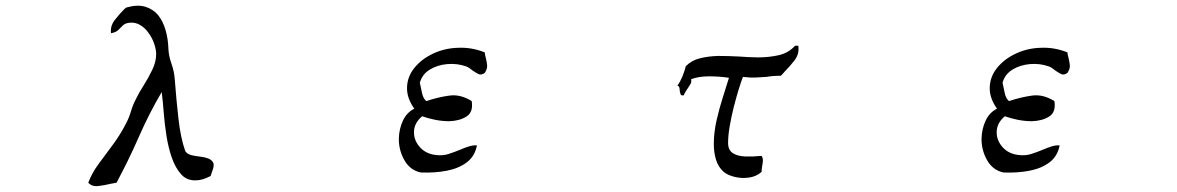

<svg xmlns="http://www.w3.org/2000/svg" viewBox="-20 -655 4040 659"><path d="M713 -94Q714 -84 712 -78Q710 -72 708 -66Q707 -63 705.5 -59Q704 -55 703 -51Q675 -36 652 -36Q621 -35 601.5 -57Q582 -79 570 -113Q558 -147 551.5 -188Q545 -229 542 -268.5Q539 -308 535 -339Q492 -266 456.5 -185Q421 -104 380 -28Q375 -27 370 -26Q365 -25 359 -24Q339 -19 317 -16.5Q295 -14 283 -28Q295 -60 317.5 -91Q340 -122 366 -156.5Q392 -191 413 -232Q423 -251 429.5 -273Q436 -295 446 -314Q456 -335 472.5 -361Q489 -387 502.5 -415Q516 -443 516 -469Q516 -485 509 -505.5Q502 -526 489 -543Q477 -560 460.5 -569.5Q444 -579 424 -577Q409 -575 401.5 -567.5Q394 -560 386 -552Q378 -544 361 -541Q358 -566 374 -586.5Q390 -607 406 -623Q411 -627 413 -629Q451 -640 478 -632Q505 -624 522 -604Q539 -583 548 -552.5Q557 -522 558 -488Q559 -463 568.5 -436.5Q578 -410 580 -381Q585 -314 592.5 -247.5Q600 -181 616 -136Q623 -126 637 -122.5Q651 -119 666.5 -117.5Q682 -116 695 -111Q708 -106 713 -94Z M1644 -405Q1632 -396 1622 -401Q1612 -406 1602 -413Q1597 -417 1591.5 -421Q1586 -425 1580 -427Q1549 -438 1515 -435Q1481 -432 1455 -416Q1429 -400 1421 -371Q1425 -354 1428.5 -336Q1432 -318 1443 -308Q1485 -322 1523 -327Q1561 -332 1599 -308Q1605 -270 1581 -255Q1557 -240 1522 -239Q1497 -239 1472.5 -244Q1448 -249 1429 -256Q1399 -231 1401 -197Q1402 -171 1422 -149Q1442 -127 1476 -123Q1499 -120 1519.5 -126.5Q1540 -133 1559 -141Q1575 -148 1589.5 -152.5Q1604 -157 1617 -156Q1610 -119 1582.5 -98Q1555 -77 1513.5 -69Q1472 -61 1424 -63Q1387 -71 1367.5 -106Q1348 -141 1349 -181Q1350 -213 1363 -241Q1376 -269 1402 -282Q1377 -317 1377 -352Q1377 -390 1401.5 -421Q1426 -452 1466.5 -471Q1507 -490 1553 -491Q1600 -493 1644 -475Q1644 -469 1645.5 -464Q1647 -459 1648 -454Q1651 -442 1652 -430.5Q1653 -419 1644 -405Z M2720 -498Q2724 -470 2707.5 -448.5Q2691 -427 2673 -409Q2670 -405 2666.5 -401.5Q2663 -398 2660 -395Q2645 -395 2633 -394Q2621 -393 2610 -391Q2592 -390 2574 -389Q2556 -388 2530 -391Q2524 -376 2515.5 -348.5Q2507 -321 2498.5 -287.5Q2490 -254 2484.5 -221.5Q2479 -189 2479 -165Q2479 -140 2495 -129.5Q2511 -119 2537.5 -118Q2564 -117 2594 -120Q2599 -112 2598.5 -103.5Q2598 -95 2596 -85Q2595 -80 2594.5 -75Q2594 -70 2594 -65Q2576 -49 2550.5 -45.5Q2525 -42 2501 -48Q2477 -54 2464 -65Q2445 -82 2437.5 -107Q2430 -132 2430 -161Q2430 -200 2439.5 -242Q2449 -284 2461.5 -322.5Q2474 -361 2482 -388Q2449 -393 2413.5 -393Q2378 -393 2352 -383Q2354 -374 2350.5 -367.5Q2347 -361 2342 -354Q2338 -348 2334 -342Q2330 -336 2327 -328Q2318 -326 2316 -331.5Q2314 -337 2313 -344Q2313 -350 2311.5 -355Q2310 -360 2305 -361Q2315 -375 2322 -392Q2329 -409 2334 -428Q2354 -448 2382.5 -455Q2411 -462 2444 -463Q2462 -463 2480.5 -462.5Q2499 -462 2517 -461Q2533 -460 2549 -459Q2565 -458 2581 -458Q2619 -458 2652.5 -465.5Q2686 -473 2709 -498Z M3644 -405Q3632 -396 3622 -401Q3612 -406 3602 -413Q3597 -417 3591.5 -421Q3586 -425 3580 -427Q3549 -438 3515 -435Q3481 -432 3455 -416Q3429 -400 3421 -371Q3425 -354 3428.5 -336Q3432 -318 3443 -308Q3485 -322 3523 -327Q3561 -332 3599 -308Q3605 -270 3581 -255Q3557 -240 3522 -239Q3497 -239 3472.5 -244Q3448 -249 3429 -256Q3399 -231 3401 -197Q3402 -171 3422 -149Q3442 -127 3476 -123Q3499 -120 3519.5 -126.5Q3540 -133 3559 -141Q3575 -148 3589.5 -152.5Q3604 -157 3617 -156Q3610 -119 3582.5 -98Q3555 -77 3513.5 -69Q3472 -61 3424 -63Q3387 -71 3367.5 -106Q3348 -141 3349 -181Q3350 -213 3363 -241Q3376 -269 3402 -282Q3377 -317 3377 -352Q3377 -390 3401.5 -421Q3426 -452 3466.5 -471Q3507 -490 3553 -491Q3600 -493 3644 -475Q3644 -469 3645.5 -464Q3647 -459 3648 -454Q3651 -442 3652 -430.5Q3653 -419 3644 -405Z"/></svg>

Font: Yuji Mai
Style: Regular
Weight: 400
Designer: Kataoka Yuji
Foundry: Kinuta Font Factory
Version: Version 3.002